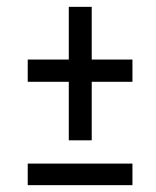

<svg xmlns="http://www.w3.org/2000/svg" viewBox="-20 -540 456 561"><path d="M181 -130V-301H61V-366H181V-520H248V-366H367V-301H248V-130ZM61 1V-62H367V1Z"/></svg>

Font: Junicode Two Beta Condensed Medium
Style: Italic
Weight: 500
Width: 3
Italic angle: -9°
Version: Version 1.053; ttfautohint (v1.8.4)